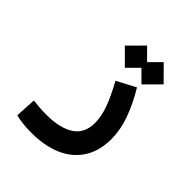

<svg xmlns="http://www.w3.org/2000/svg" viewBox="-206 -636 998 998"><g transform="rotate(45 293.0 -137.0)"><path d="M192.4 235.8Q153.3 235.8 127.7 232.9Q102.1 230 74.7 223.1L81.1 107.9Q108.9 110.8 129.2 112.5Q149.4 114.3 180.7 114.3Q278.8 114.3 333.7 78.4Q388.7 42.5 388.7 -34.2Q388.7 -82 368.9 -136.5Q349.1 -190.9 308.6 -264.6L412.1 -319.3Q458.5 -242.2 483.4 -171.6Q508.3 -101.1 508.3 -38.1Q508.3 52.2 469 113.3Q429.7 174.3 358.6 205.1Q287.6 235.8 192.4 235.8ZM417.5 -346.7 356.4 -407.7 295.4 -346.7 213.9 -428.2 295.4 -510.3 356.4 -449.2 417.5 -510.3 499 -428.2Z"/></g></svg>

Font: Cascadia Mono NF SemiBold
Style: Regular
Weight: 600
Monospace: yes
Designer: Aaron Bell
Foundry: Saja Typeworks
Version: Version 2404.023; ttfautohint (v1.8.4)